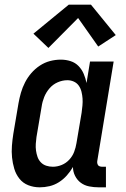

<svg xmlns="http://www.w3.org/2000/svg" viewBox="-20 -793 540 821"><path d="M150 8Q124 8 101 -1Q78 -10 63 -29Q48 -48 41 -71.5Q34 -95 31.5 -119.5Q29 -144 31 -170Q33 -196 37 -221L59 -351Q63 -374 69.5 -396.5Q76 -419 87 -440.5Q98 -462 114 -480.5Q130 -499 150.5 -512.5Q171 -526 194 -532Q217 -538 240 -538Q262 -538 282 -531.5Q302 -525 316 -510.5Q330 -496 338 -477Q346 -458 350 -438L365 -530H466L396 -105Q395 -100 396 -95Q397 -90 399.5 -86.5Q402 -83 407 -81.5Q412 -80 417 -80H433V8H402Q381 8 361 4Q341 0 325.5 -11.5Q310 -23 301 -41Q292 -59 292 -79Q281 -60 266 -43Q251 -26 232 -14Q213 -2 192 3Q171 8 150 8ZM206 -80Q225 -80 243.5 -87.5Q262 -95 276 -110Q290 -125 297 -143.5Q304 -162 307 -181L329 -311Q331 -326 332.5 -341.5Q334 -357 333 -371.5Q332 -386 328.5 -400.5Q325 -415 317 -426.5Q309 -438 296 -444Q283 -450 268 -450Q247 -450 226.5 -441Q206 -432 191.5 -415Q177 -398 169 -378Q161 -358 158 -337L136 -207Q134 -193 133 -178Q132 -163 134 -149Q136 -135 140.5 -122Q145 -109 154.5 -99Q164 -89 177.5 -84.5Q191 -80 206 -80ZM187 -588 123 -649 274 -773H369L475 -643L400 -594L314 -716Z"/></svg>

Font: Iosevka Slab Semibold
Style: Italic
Weight: 600
Italic angle: -9°
Monospace: yes
Designer: Belleve Invis
Foundry: Belleve Invis
Version: Version 11.1.1; ttfautohint (v1.8.3)